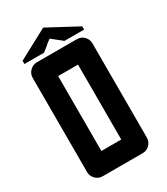

<svg xmlns="http://www.w3.org/2000/svg" viewBox="-206 -932 886 1021"><g transform="rotate(-30 236.5 -421.5)"><path d="M113 0Q88 0 70 -18Q52 -36 52 -60V-640Q52 -664 70 -682Q88 -700 113 -700H358Q384 -700 401.5 -682Q419 -664 419 -640V-60Q419 -36 401.5 -18Q384 0 358 0ZM174 -120H296V-580H174ZM234 -775Q225 -768 216 -761.5Q207 -755 199 -747Q192 -742 185 -736Q178 -730 171 -725H51V-745L234 -843L417 -745V-725H297Z"/></g></svg>

Font: Tschichold
Style: Bold
Weight: 700
Designer: Peter Wiegel
Foundry: Peter Wiegel
Version: Version 1.000; ttfautohint (v1.3)